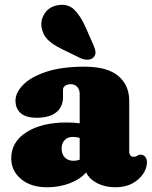

<svg xmlns="http://www.w3.org/2000/svg" viewBox="-20 -778 642 812"><path d="M27.5 -108Q27.5 -178 92 -219Q156.5 -260 262.5 -260Q293.5 -260 317 -256.5V-380Q317 -399 306.8 -410.5Q296.5 -422 279 -422Q266 -422 256.2 -415.8Q246.5 -409.5 246.5 -399V-368Q246.5 -326 217.8 -303Q189 -280 135.5 -280Q90 -280 67.8 -299.2Q45.5 -318.5 45.5 -353Q45.5 -386 77.5 -419Q109.5 -452 174.5 -474Q239.5 -496 337.5 -496Q433 -496 479.8 -457.2Q526.5 -418.5 526.5 -351.5V-135Q526.5 -127.5 530.8 -121.2Q535 -115 545.5 -115Q551.5 -115 555 -116.5Q558.5 -118 561.5 -120Q567.5 -124 573.5 -124Q587 -124 594.2 -114.8Q601.5 -105.5 601.5 -92Q601.5 -67 585.2 -42.5Q569 -18 539.2 -2Q509.5 14 468.5 14Q424.5 14 391 -3.2Q357.5 -20.5 344.5 -49Q318.5 -19 273.8 -2.5Q229 14 179.5 14Q110 14 68.8 -21Q27.5 -56 27.5 -108ZM240.5 -150Q240.5 -126 254.2 -112Q268 -98 291 -98Q304.5 -98 317 -102.5V-194.5Q304 -199 288 -199Q266.5 -199 253.5 -185.5Q240.5 -172 240.5 -150ZM340.5 -666 375 -588Q382 -573 383.8 -559.8Q385.5 -546.5 375.5 -535.5Q366.5 -526 351.2 -525.5Q336 -525 321.5 -531.5L243.5 -569.5Q201.5 -590 181.5 -610.5Q161.5 -631 156 -661.5Q150.5 -693 169 -721.2Q187.5 -749.5 224 -756Q267 -763.5 293.8 -737.2Q320.5 -711 340.5 -666Z"/></svg>

Font: Fraunces 9pt S100 Black
Style: Regular
Weight: 900
Version: Version 1.000; ttfautohint (v1.8.3)